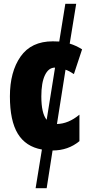

<svg xmlns="http://www.w3.org/2000/svg" viewBox="-20 -780 474 1008"><path d="M279 -129Q339 -130 397 -178V-39Q338 10 256 10L225 208H167L200 5Q115 -10 73.5 -78Q32 -146 32 -274Q32 -403 88 -483Q144 -563 257 -563Q280 -563 291 -562L323 -760H380L346 -551Q379 -541 411 -521L368 -391Q343 -408 324 -414ZM225 -151 269 -425H268Q235 -425 216 -385.5Q197 -346 197 -274Q197 -185 225 -151Z"/></svg>

Font: Noto Sans UI CondBlack
Style: Regular
Weight: 900
Width: 3
Designer: Monotype Design Team
Foundry: Monotype Imaging Inc.
Version: Version 1.001